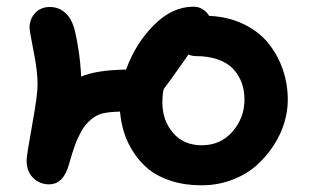

<svg xmlns="http://www.w3.org/2000/svg" viewBox="-20 -577 920 571"><path d="M579.1 -25.9Q529.8 -25.9 489.5 -38.8Q449.2 -51.8 422.6 -73.2Q396 -94.7 377.2 -123.8Q358.4 -152.8 349.1 -182.6Q339.8 -212.4 336.9 -245.1Q301.8 -244.1 283.4 -239.3Q265.1 -234.4 248 -219.2Q240.7 -212.9 233.9 -204.6Q227.1 -196.3 221.2 -185.3Q215.3 -174.3 211.2 -165.5Q207 -156.7 202.4 -143.3Q197.8 -129.9 195.6 -123.3Q193.4 -116.7 189.5 -103.3Q185.5 -89.8 185.1 -87.9Q168.5 -28.8 126 -28.8Q98.1 -28.8 78.6 -47.9Q59.1 -66.9 59.1 -100.1Q59.1 -113.8 75.4 -203.9Q91.8 -293.9 91.8 -326.2Q91.8 -365.2 79.8 -425.3Q67.9 -485.4 67.9 -495.1Q67.9 -520.5 84.5 -538.3Q101.1 -556.2 127.9 -556.2Q153.8 -556.2 172.1 -540.5Q190.4 -524.9 199.2 -498Q206.1 -475.1 212.9 -432.4Q219.7 -389.6 221.2 -349.1Q266.6 -368.7 355 -370.1Q382.8 -447.3 437.5 -502.2Q492.2 -557.1 555.2 -557.1Q584.5 -557.1 602.1 -529.8Q659.2 -527.3 704.8 -505.1Q750.5 -482.9 778.6 -447.8Q806.6 -412.6 821.3 -369.6Q835.9 -326.7 835.9 -279.8Q835.9 -247.1 825.7 -212.4Q815.4 -177.7 793.7 -144.3Q772 -110.8 742.2 -84.5Q712.4 -58.1 669.9 -42Q627.4 -25.9 579.1 -25.9ZM462.9 -272Q462.9 -219.2 494.4 -182.1Q525.9 -145 580.1 -145Q636.2 -145 671.6 -185.8Q707 -226.6 707 -280.8Q707 -307.6 699 -330.3Q690.9 -353 674.1 -371.3Q657.2 -389.6 628.7 -399.9Q600.1 -410.2 562 -410.2Q551.3 -410.2 540 -415Q535.6 -408.2 535.2 -407.2Q481.9 -331.1 466.8 -312Q462.9 -295.9 462.9 -272Z"/></svg>

Font: Shantell Sans Bouncy
Style: Regular
Weight: 600
Designer: Stephen Nixon, Anya Danilova, Shantell Martin
Foundry: Arrow Type
Version: Version 1.006;[9816181b4]